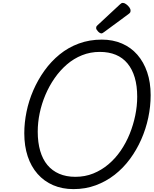

<svg xmlns="http://www.w3.org/2000/svg" viewBox="-20 -1289 1067 1328"><path d="M488 19Q411 19 348 -8Q285 -35 240 -86Q195 -137 171.5 -208Q148 -279 148 -367Q148 -440 163.5 -516Q179 -592 210.5 -664.5Q242 -737 287.5 -800.5Q333 -864 392.5 -912.5Q452 -961 525.5 -988Q599 -1015 684 -1015Q761 -1015 823.5 -988Q886 -961 930 -910.5Q974 -860 998 -789.5Q1022 -719 1022 -631Q1022 -553 1005.5 -475Q989 -397 957 -324.5Q925 -252 879 -189.5Q833 -127 773.5 -80.5Q714 -34 642.5 -7.5Q571 19 488 19ZM501 -66Q568 -66 625 -89Q682 -112 730 -152.5Q778 -193 815 -247Q852 -301 877 -363Q902 -425 915.5 -490.5Q929 -556 929 -620Q929 -695 912 -752.5Q895 -810 862 -850Q829 -890 781 -910Q733 -930 670 -930Q605 -930 547.5 -907Q490 -884 442.5 -843Q395 -802 357.5 -748Q320 -694 294 -632.5Q268 -571 254.5 -506.5Q241 -442 241 -378Q241 -304 258 -245.5Q275 -187 308 -147.5Q341 -108 389.5 -87Q438 -66 501 -66ZM682 -1058Q671 -1058 658 -1071.5Q645 -1085 645 -1095Q645 -1099 646 -1103Q647 -1107 653 -1113L809 -1258Q815 -1263 819 -1266Q823 -1269 830 -1269Q840 -1269 852.5 -1260Q865 -1251 874 -1239Q883 -1227 883 -1216Q883 -1209 881 -1204Q879 -1199 868 -1191L701 -1068Q695 -1064 690.5 -1061Q686 -1058 682 -1058Z"/></svg>

Font: Playwrite AU NSW
Style: Regular
Weight: 400
Designer: Veronika Burian, José Scaglione
Foundry: TypeTogether
Version: Version 1.002